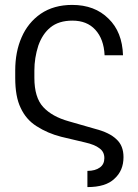

<svg xmlns="http://www.w3.org/2000/svg" viewBox="-20 -575 562 782"><path d="M387 107Q405 94 405 69Q405 43 385 29Q366 14 326 5L229 -18Q174 -32 129 -61Q86 -88 64 -136Q42 -181 42 -258V-288Q42 -364 68 -423Q94 -483 146 -519Q199 -555 274 -555Q366 -555 422 -499Q478 -445 481 -350H406Q403 -416 368 -454Q334 -491 275 -491Q219 -491 185 -463Q153 -437 136 -389Q120 -339 120 -288V-258Q120 -178 156 -139Q192 -100 260 -81L368 -50Q426 -35 454 -8Q483 18 483 65Q483 120 446 153Q411 187 336 187V121Q368 121 387 107Z"/></svg>

Font: Sinter Normal
Style: Regular
Weight: 350
Foundry: Adobe & rsms
Version: Version 1.000